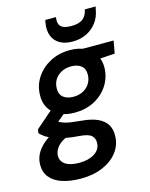

<svg xmlns="http://www.w3.org/2000/svg" viewBox="-168 -808 880 1126"><g transform="rotate(-15 272.5 -244.5)"><path d="M182 232Q117 232 68.5 216Q20 200 -5.5 168Q-31 136 -30 90Q-29 50 -8.5 17Q12 -16 49 -43Q86 -70 139 -90L181 -33Q131 -15 108 11.5Q85 38 84 68Q84 91 97.5 107.5Q111 124 136.5 132Q162 140 197 140Q252 140 288.5 117Q325 94 326 53Q327 27 309 9.5Q291 -8 235 -12Q189 -15 152.5 -22.5Q116 -30 88 -40Q60 -50 40.5 -63Q21 -76 8 -90L12 -113L133 -218L214 -188L79 -76L119 -137Q131 -128 143 -122Q155 -116 170.5 -111Q186 -106 209 -102.5Q232 -99 265 -96Q330 -91 368.5 -73Q407 -55 424 -25.5Q441 4 439 42Q438 96 405.5 139Q373 182 315 207Q257 232 182 232ZM247 -151Q190 -151 151 -171Q112 -191 92.5 -225.5Q73 -260 75 -303Q76 -362 107.5 -409.5Q139 -457 192 -485Q245 -513 311 -513Q368 -513 406.5 -492.5Q445 -472 464 -437.5Q483 -403 482 -360Q480 -301 449 -253.5Q418 -206 365.5 -178.5Q313 -151 247 -151ZM263 -243Q312 -243 344 -272Q376 -301 377 -347Q378 -382 355.5 -400.5Q333 -419 295 -419Q246 -419 213.5 -390.5Q181 -362 180 -315Q179 -280 201.5 -261.5Q224 -243 263 -243ZM376 -413 368 -501H575L561 -425ZM342 -557Q295 -557 264 -575.5Q233 -594 220.5 -627.5Q208 -661 216 -705L219 -721H284Q277 -686 293.5 -666.5Q310 -647 358 -647Q406 -647 429.5 -666.5Q453 -686 459 -721H525L521 -704Q514 -660 489.5 -627Q465 -594 427.5 -575.5Q390 -557 342 -557Z"/></g></svg>

Font: DM Sans 18pt SemiBold
Style: Italic
Weight: 600
Italic angle: -10°
Designer: Colophon Foundry, Jonny Pinhorn
Foundry: Colophon Foundry
Version: Version 4.004;gftools[0.9.30]